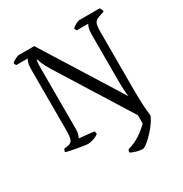

<svg xmlns="http://www.w3.org/2000/svg" viewBox="-203 -857 1151 1210"><g transform="rotate(-30 372.0 -252.0)"><path d="M486 200Q468 200 442.5 193Q417 186 402 177Q402 169 404.5 163.5Q407 158 409 156Q458 143 498.5 115.5Q539 88 566 60V0L234 -532Q212 -569 202.5 -593Q193 -617 192 -622H188Q187 -616 185.5 -602Q184 -588 184 -562V-120Q184 -98 179 -81.5Q174 -65 170 -60L277 -49Q282 -44 283 -28Q268 -15 243.5 -7.5Q219 0 204 0Q197 0 177 -3Q157 -6 132.5 -10.5Q108 -15 86 -19.5Q64 -24 52 -28Q52 -35 55 -41Q58 -47 60 -50L85 -53Q112 -57 120 -76Q128 -95 128 -143V-582Q128 -614 133.5 -633.5Q139 -653 144 -657H61Q59 -660 56 -664Q53 -668 52 -676Q57 -682 68 -688.5Q79 -695 90 -699.5Q101 -704 107 -704H218L575 -133Q572 -150 570 -176.5Q568 -203 568 -245V-581Q568 -614 573.5 -632.5Q579 -651 584 -656H501Q498 -659 495.5 -662.5Q493 -666 492 -675Q496 -680 507 -687Q518 -694 529.5 -699Q541 -704 546 -704H694Q698 -699 701.5 -692Q705 -685 706 -674L667 -661Q639 -652 631.5 -633.5Q624 -615 624 -571V-156Q624 -104 626 -53.5Q628 -3 634 40Q628 59 609.5 86Q591 113 566.5 139Q542 165 520 182.5Q498 200 486 200Z"/></g></svg>

Font: Texturina ExtraLight
Style: Regular
Weight: 200
Designer: Guillermo Torres Carreño
Foundry: Omnibus-Type
Version: Version 1.002; ttfautohint (v1.8.3)